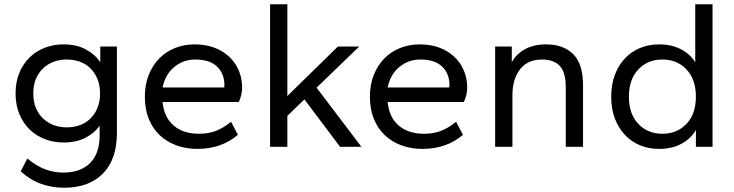

<svg xmlns="http://www.w3.org/2000/svg" viewBox="-20 -688 3439 900"><path d="M278 -20Q232 -20 191 -35.5Q150 -51 119.5 -80.5Q89 -110 71 -152.5Q53 -195 53 -250Q53 -305 71 -347.5Q89 -390 119.5 -419.5Q150 -449 191 -464.5Q232 -480 278 -480Q340 -480 384 -455.5Q428 -431 450 -396V-470H528V-65Q528 59 462.5 125.5Q397 192 281 192Q224 192 173 174Q122 156 77 115L108 55Q153 92 194 106.5Q235 121 277 121Q357 121 402 76.5Q447 32 447 -53V-99Q424 -65 381 -42.5Q338 -20 278 -20ZM293 -91Q325 -91 353.5 -101Q382 -111 403 -131.5Q424 -152 436.5 -181.5Q449 -211 449 -250Q449 -289 436.5 -318.5Q424 -348 403 -368.5Q382 -389 353.5 -399Q325 -409 293 -409Q261 -409 233 -399Q205 -389 183 -368.5Q161 -348 148.5 -318.5Q136 -289 136 -250Q136 -211 148.5 -181.5Q161 -152 183 -131.5Q205 -111 233 -101Q261 -91 293 -91Z M905 10Q852 10 807 -6.5Q762 -23 729 -54Q696 -85 677.5 -130.5Q659 -176 659 -235Q659 -291 677 -336.5Q695 -382 726.5 -414Q758 -446 800.5 -463Q843 -480 892 -480Q944 -480 985 -464.5Q1026 -449 1055 -421.5Q1084 -394 1099.5 -357Q1115 -320 1115 -277Q1115 -261 1110.5 -241.5Q1106 -222 1099 -210H742Q749 -138 794 -99.5Q839 -61 912 -61Q959 -61 994.5 -75.5Q1030 -90 1063 -117L1095 -56Q1018 10 905 10ZM895 -409Q840 -409 797.5 -374.5Q755 -340 742 -278H1031Q1032 -281 1032 -288Q1032 -342 998 -375.5Q964 -409 895 -409Z M1574 0 1407 -222 1327 -145V0H1246V-668H1327V-238L1564 -470H1664L1464 -277L1674 0Z M1960 10Q1907 10 1862 -6.5Q1817 -23 1784 -54Q1751 -85 1732.5 -130.5Q1714 -176 1714 -235Q1714 -291 1732 -336.5Q1750 -382 1781.5 -414Q1813 -446 1855.5 -463Q1898 -480 1947 -480Q1999 -480 2040 -464.5Q2081 -449 2110 -421.5Q2139 -394 2154.5 -357Q2170 -320 2170 -277Q2170 -261 2165.5 -241.5Q2161 -222 2154 -210H1797Q1804 -138 1849 -99.5Q1894 -61 1967 -61Q2014 -61 2049.5 -75.5Q2085 -90 2118 -117L2150 -56Q2073 10 1960 10ZM1950 -409Q1895 -409 1852.5 -374.5Q1810 -340 1797 -278H2086Q2087 -281 2087 -288Q2087 -342 2053 -375.5Q2019 -409 1950 -409Z M2632 0V-280Q2632 -348 2604.5 -378.5Q2577 -409 2520 -409Q2454 -409 2418 -363.5Q2382 -318 2382 -240V0H2301V-470H2379V-396Q2400 -435 2441 -457.5Q2482 -480 2540 -480Q2621 -480 2667 -434Q2713 -388 2713 -289V0Z M3070 10Q3021 10 2980 -7Q2939 -24 2909 -56Q2879 -88 2862 -133Q2845 -178 2845 -235Q2845 -292 2862 -337Q2879 -382 2909 -414Q2939 -446 2980 -463Q3021 -480 3070 -480Q3128 -480 3172 -457Q3216 -434 3239 -396V-668H3320V0H3242V-79Q3220 -39 3175 -14.5Q3130 10 3070 10ZM3085 -61Q3154 -61 3198 -107.5Q3242 -154 3242 -235Q3242 -316 3198 -362.5Q3154 -409 3085 -409Q3016 -409 2972 -362.5Q2928 -316 2928 -235Q2928 -154 2972 -107.5Q3016 -61 3085 -61Z"/></svg>

Font: Gantari
Style: Regular
Weight: 400
Designer: Anugrah Pasau
Foundry: Lafontype
Version: Version 1.000; ttfautohint (v1.8.4)